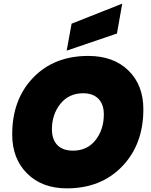

<svg xmlns="http://www.w3.org/2000/svg" viewBox="-20 -1027 828 1054"><path d="M767 -427Q767 -235 651 -114Q535 7 347 7Q211 7 129 -74.5Q47 -156 47 -289Q47 -481 162 -600.5Q277 -720 464 -720Q603 -720 685 -640Q767 -560 767 -427ZM265 -317Q265 -262 294.5 -231Q324 -200 381 -200Q459 -200 504.5 -258Q550 -316 550 -399Q550 -454 520.5 -484.5Q491 -515 436 -515Q358 -515 311.5 -457Q265 -399 265 -317ZM373 -897 651 -1007 622 -843 346 -749Z"/></svg>

Font: Poppins Black
Style: Italic
Weight: 900
Italic angle: -10°
Designer: Ninad Kale (Devanagari), Jonny Pinhorn (Latin)
Foundry: Indian Type Foundry
Version: Version 3.200;PS 1.000;hotconv 16.6.54;makeotf.lib2.5.65590